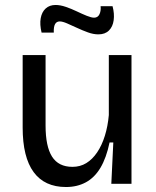

<svg xmlns="http://www.w3.org/2000/svg" viewBox="-20 -738 627 771"><path d="M245 13Q159 13 115 -47Q71 -107 71 -226V-517H163V-234Q163 -150 189 -109Q215 -68 271 -68Q302 -68 326.5 -83Q351 -98 370 -126Q389 -154 401 -192.5Q413 -231 417 -276V-517H508V-216V0H427L435 -166H420Q407 -104 383.5 -64.5Q360 -25 325 -6Q290 13 245 13ZM375 -600Q355 -600 333 -608Q311 -616 289.5 -626Q268 -636 249.5 -644Q231 -652 220 -652Q207 -652 201 -641Q195 -630 196 -607H147Q139 -640 143.5 -665Q148 -690 163.5 -704Q179 -718 203 -718Q222 -718 244 -710.5Q266 -703 288 -692.5Q310 -682 328.5 -674.5Q347 -667 358 -667Q373 -667 379.5 -681Q386 -695 384 -713H432Q440 -683 436.5 -657Q433 -631 417.5 -615.5Q402 -600 375 -600Z"/></svg>

Font: Bricolage Grotesque
Style: Regular
Weight: 400
Designer: Mathieu Triay
Foundry: Atelier Triay
Version: Version 1.001;gftools[0.9.33.dev8+g029e19f]